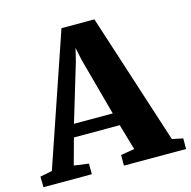

<svg xmlns="http://www.w3.org/2000/svg" viewBox="-138 -854 957 961"><g transform="rotate(-15 340.0 -373.0)"><path d="M32 -67.5 263.5 -745.5H434L653.5 -66.5L709.5 -55V0H387.5V-55L458.5 -67L419.5 -201H182L145 -65.5L221 -55V0H-29.5L-30.5 -55ZM401 -267 320 -565 306 -632 289.5 -564.5 200 -267Z"/></g></svg>

Font: Merriweather 48pt Black
Style: Regular
Weight: 900
Version: Version 2.100